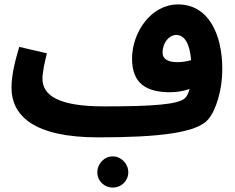

<svg xmlns="http://www.w3.org/2000/svg" viewBox="-20 -600 1064 868"><path d="M424 21C702 21 870 0 921 -60C956 -101 985 -192 985 -287C985 -448 921 -580 785 -580C662 -580 577 -453 577 -335C577 -221 643 -183 749 -183C779 -183 810 -188 837 -198C832 -179 826 -166 817 -157C788 -128 676 -119 450 -119C244 -119 172 -169 172 -244C172 -276 183 -322 192 -359L67 -388C52 -337 32 -267 32 -204C32 -74 137 21 424 21ZM715 -362C715 -408 745 -442 777 -442C814 -442 838 -403 844 -328C823 -322 801 -319 782 -319C736 -319 715 -335 715 -362ZM490 248C528 248 560 218 560 179C560 140 528 107 490 107C451 107 420 140 420 179C420 218 451 248 490 248Z"/></svg>

Font: Noto Sans Arabic UI
Style: Bold
Weight: 700
Designer: Monotype Design Team, Nadine Chahine and Nizar Qandah
Foundry: Monotype Imaging Inc.
Version: Version 2.010